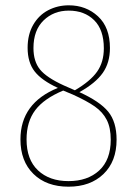

<svg xmlns="http://www.w3.org/2000/svg" viewBox="-20 -693 516 723"><path d="M419 -167Q419 -85 369.5 -37.5Q320 10 238 10Q155 10 106 -38Q57 -86 57 -168Q57 -305 198 -362Q137 -390 110.5 -424Q84 -458 84 -513Q84 -563 105 -599.5Q126 -636 161.5 -654.5Q197 -673 239 -673Q304 -673 349 -631.5Q394 -590 394 -512Q394 -457 367 -418.5Q340 -380 279 -346Q356 -311 387.5 -272.5Q419 -234 419 -167ZM221 -371 262 -353Q320 -387 345.5 -423Q371 -459 371 -511Q371 -581 334.5 -617Q298 -653 239 -653Q182 -653 144 -616Q106 -579 106 -512Q106 -462 130.5 -431.5Q155 -401 221 -371ZM397 -167Q397 -212 382 -241.5Q367 -271 337 -292Q307 -313 254 -337L218 -352Q146 -322 113 -278.5Q80 -235 80 -168Q80 -92 123 -51.5Q166 -11 238 -11Q310 -11 353.5 -51Q397 -91 397 -167Z"/></svg>

Font: Fira Sans Condensed Thin
Style: Regular
Weight: 250
Width: 3
Designer: Carrois Corporate & Edenspiekermann AG
Foundry: Carrois Corporate GbR & Edenspiekermann AG
Version: Version 4.203